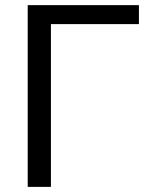

<svg xmlns="http://www.w3.org/2000/svg" viewBox="-20 -731 640 751"><path d="M523.4 -636.7V-710.9H88.4V0H179.2V-636.7Z"/></svg>

Font: Roboto Mono
Style: Regular
Weight: 400
Monospace: yes
Designer: Google
Version: Version 3.000